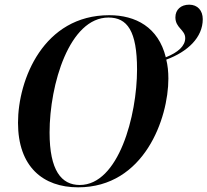

<svg xmlns="http://www.w3.org/2000/svg" viewBox="-20 -790 887 821"><path d="M314 11C597 11 700 -284 700 -454C700 -484 697 -511 691 -535C783 -569 847 -630 847 -708C847 -745 825 -770 789 -770C754 -770 730 -749 730 -716C730 -670 772 -663 772 -627C772 -594 742 -566 689 -545C657 -674 560 -725 447 -725C166 -725 57 -450 57 -265C57 -77 164 11 314 11ZM321 1C242 1 192 -62 192 -223C192 -430 277 -715 444 -715C524 -715 566 -658 566 -493C566 -295 487 1 321 1Z"/></svg>

Font: Noto Serif Display SemiCondensed SemiBold
Style: Italic
Weight: 600
Width: 4
Italic angle: -12°
Designer: Monotype Design Team
Foundry: Monotype Imaging Inc.
Version: Version 2.009